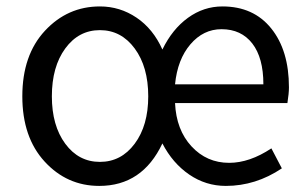

<svg xmlns="http://www.w3.org/2000/svg" viewBox="-20 -577 977 609"><path d="M294.9 12.7Q192.4 12.7 121.6 -64.5Q50.8 -141.6 50.8 -271.5Q50.8 -402.3 122.6 -479.5Q194.3 -556.6 296.9 -556.6Q360.4 -556.6 413.1 -521Q465.8 -485.4 495.1 -419.9Q526.4 -484.4 576.2 -520.5Q626 -556.6 685.5 -556.6Q784.2 -556.6 840.3 -486.8Q896.5 -417 896.5 -299.8Q896.5 -281.2 891.6 -250H535.2Q539.1 -165 587.4 -112.8Q635.7 -60.5 707 -60.5Q771.5 -60.5 840.8 -106.4L874 -43Q791 12.7 696.3 12.7Q632.8 12.7 580.1 -23.4Q527.3 -59.6 495.1 -122.1Q431.6 12.7 294.9 12.7ZM450.2 -271.5Q450.2 -365.2 407.2 -423.3Q364.3 -481.4 296.9 -481.4Q229.5 -481.4 187 -423.3Q144.5 -365.2 144.5 -271.5Q144.5 -178.7 187 -121.1Q229.5 -63.5 296.9 -63.5Q364.3 -63.5 407.2 -121.1Q450.2 -178.7 450.2 -271.5ZM535.2 -309.6H815.4Q815.4 -393.6 780.3 -439Q745.1 -484.4 682.6 -484.4Q625 -484.4 584 -436.5Q543 -388.7 535.2 -309.6Z"/></svg>

Font: irohakakuC Regular
Style: Regular
Weight: 400
Designer: [Source Han Sans]
Ryoko NISHIZUKA Ë•øÂ°öÊ∂ºÂ≠ê (kana & ideographs); Paul D. Hunt (Latin, Greek & Cyrillic); Wenlong ZHAN
Version: Version 1.001.20160904